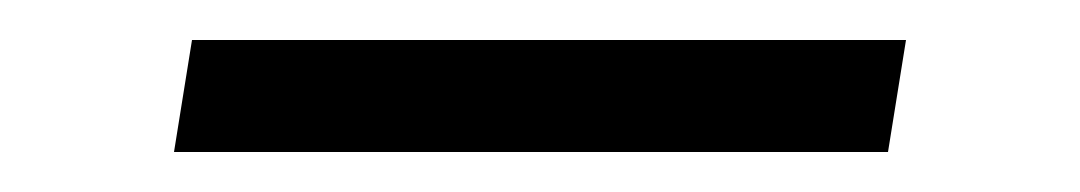

<svg xmlns="http://www.w3.org/2000/svg" viewBox="-20 -388 540 96"><path d="M67 -312 76 -368H433L424 -312Z"/></svg>

Font: Iosevka Slab Light Oblique
Style: Regular
Weight: 300
Italic angle: -9°
Monospace: yes
Designer: Belleve Invis
Foundry: Belleve Invis
Version: Version 11.1.1; ttfautohint (v1.8.3)